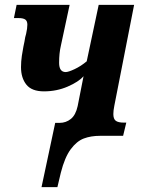

<svg xmlns="http://www.w3.org/2000/svg" viewBox="-20 -556 591 786"><path d="M206 -53H224Q250 -53 270 -69Q290 -85 298 -122L322 -244Q302 -221 257 -201.5Q212 -182 160 -182Q110 -182 88 -209.5Q66 -237 66 -281Q66 -304 69.5 -328Q73 -352 76 -366Q79 -380 80 -385Q83 -406 87 -418Q92 -440 92 -455Q92 -470 83.5 -476Q75 -482 56 -482H37L48 -536H265L229 -368Q222 -338 222 -299Q222 -261 249 -261Q260 -261 285.5 -273Q311 -285 335 -305L384 -536H529L448 -123Q444 -103 444 -89Q444 -69 454 -61.5Q464 -54 488 -54H497L484 0H390Q352 0 323 11Q294 22 269.5 55Q245 88 229 151L215 210H150Z"/></svg>

Font: Noto Serif CondExtraBold
Style: Italic
Weight: 800
Width: 3
Italic angle: -12°
Designer: Monotype Design Team
Foundry: Monotype Imaging Inc.
Version: Version 1.001